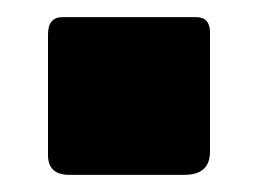

<svg xmlns="http://www.w3.org/2000/svg" viewBox="-20 -204 306 224"><path d="M225 -27Q225 0 195 0H61Q36 0 36 -23V-164Q36 -184 53 -184H209Q225 -184 225 -166Z"/></svg>

Font: Libre Franklin Thin ExtraBold
Style: Regular
Weight: 800
Version: Version 3.000